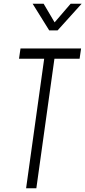

<svg xmlns="http://www.w3.org/2000/svg" viewBox="-20 -1010 458 1030"><path d="M120 0 217 -695H82L90 -750H415L407 -695H272L175 0ZM244 -847 155 -990H214L273 -890L359 -990H418L289 -847Z"/></svg>

Font: Mohave Light Light
Style: Italic
Weight: 300
Italic angle: -8°
Version: Version 2.003